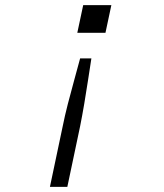

<svg xmlns="http://www.w3.org/2000/svg" viewBox="-20 -568 640 750"><path d="M415 -548 392 -440H282L305 -548ZM337 -340Q331 -302 324 -255.5Q317 -209 309 -162Q301 -115 293 -75L243 162H175L225 -75Q233 -115 245 -162Q257 -209 270 -255.5Q283 -302 293 -340Z"/></svg>

Font: Geist Mono Light
Style: Italic
Weight: 300
Italic angle: -12°
Monospace: yes
Designer: Basement.studio, Andrés Briganti, Mateo Zaragoza
Foundry: Basement.studio, Vercel, Andrés Briganti, Guido Ferreyra, Mateo Zaragoza
Version: Version 1.500; ttfautohint (v1.8.4.7-5d5b)